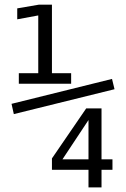

<svg xmlns="http://www.w3.org/2000/svg" viewBox="-20 -692 540 821"><path d="M348.6 -228.5H414.1V-10.7H460.9V34.2H414.1V109.4H358.4V34.2H202.1V-14.6ZM358.4 -178.7 247.1 -10.7H358.4ZM60.5 -378.9H143.6V-626L53.7 -609.4V-656.2L145.5 -671.9H202.1V-378.9H284.2V-334H60.5ZM39.1 -204.1 29.3 -248 459 -354.5 469.7 -310.5Z"/></svg>

Font: BabelStone Shapes
Style: Regular
Weight: 400
Designer: Andrew West
Foundry: BabelStone
Version: Version 15.0.0 September 13, 2022